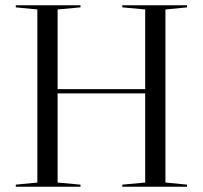

<svg xmlns="http://www.w3.org/2000/svg" viewBox="-20 -710 771 730"><path d="M40 -682V-690H286V-682L199 -674V-371H532V-674L445 -682V-690H691V-682L609 -674V-16L691 -8V0H445V-8L532 -16V-355H199V-16L286 -8V0H40V-8L122 -16V-674Z"/></svg>

Font: Libre Caslon Display
Style: Regular
Weight: 400
Designer: Pablo Impallari, Rodrigo Fuenzalida
Foundry: Pablo Impallari, Rodrigo Fuenzalida
Version: Version 1.002; ttfautohint (v1.5)